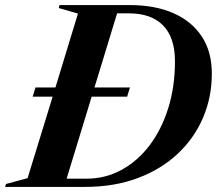

<svg xmlns="http://www.w3.org/2000/svg" viewBox="-64 -735 856 755"><path d="M64.5 -355 75.5 -391H154L242.5 -681.5L167 -703.5L170 -715H447.5Q545 -715 617.2 -683.5Q689.5 -652 729.2 -592Q769 -532 769 -445.5Q769 -354 735 -273.5Q701 -193 636 -131.5Q571 -70 478.5 -35Q386 0 268.5 0H-44L-40.5 -11.5L44.5 -34.5L143 -355ZM277.5 -32.5Q350 -32.5 413 -66.5Q476 -100.5 523.2 -162.2Q570.5 -224 597.2 -308.5Q624 -393 624 -494.5Q624 -587 577.5 -634.8Q531 -682.5 443 -682.5H396.5L307.5 -391H447L436 -355H296.5L198 -32.5Z"/></svg>

Font: Newsreader 72pt SemiBold
Style: Italic
Weight: 600
Italic angle: -17°
Designer: Hugues Gentile
Foundry: Production Type
Version: Version 1.003; ttfautohint (v1.8.3)